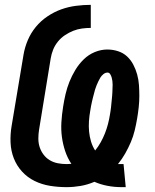

<svg xmlns="http://www.w3.org/2000/svg" viewBox="-20 -763 640 791"><path d="M481 8Q451 8 422.5 2.5Q394 -3 369 -14Q341 -2 312 3Q283 8 254 8Q219 8 185.5 2.5Q152 -3 122.5 -17.5Q93 -32 71 -56Q49 -80 37 -110.5Q25 -141 23.5 -175.5Q22 -210 28 -245L77 -538Q82 -568 94.5 -597.5Q107 -627 127.5 -652Q148 -677 175.5 -695.5Q203 -714 232.5 -724.5Q262 -735 293 -739Q324 -743 354 -743V-648Q336 -648 317.5 -645.5Q299 -643 281.5 -636Q264 -629 247.5 -618Q231 -607 218.5 -591.5Q206 -576 199 -558.5Q192 -541 189 -523L141 -229Q138 -211 138 -192Q138 -173 143.5 -156.5Q149 -140 159.5 -126Q170 -112 185 -103Q200 -94 218 -90.5Q236 -87 255 -87Q260 -87 265 -87.5Q270 -88 274 -88Q258 -112 248.5 -140.5Q239 -169 235 -199Q231 -229 233 -260.5Q235 -292 240 -323Q244 -349 250 -375Q256 -401 266 -426Q276 -451 290.5 -475Q305 -499 325 -518.5Q345 -538 370.5 -548.5Q396 -559 422 -559Q445 -559 466.5 -552Q488 -545 503.5 -530.5Q519 -516 529 -497Q539 -478 545 -456.5Q551 -435 552.5 -412.5Q554 -390 554 -367.5Q554 -345 551.5 -321.5Q549 -298 545 -275Q541 -251 535 -226Q529 -201 519 -177.5Q509 -154 496 -131Q483 -108 466 -87H489L498 8ZM372 -143Q385 -159 395 -177Q405 -195 412.5 -214Q420 -233 425 -252.5Q430 -272 433 -291Q434 -299 435.5 -306.5Q437 -314 437.5 -322Q438 -330 439 -337.5Q440 -345 440.5 -352.5Q441 -360 442 -368Q443 -376 443 -383.5Q443 -391 443.5 -399Q444 -407 444 -414.5Q444 -422 443 -429.5Q442 -437 440 -444Q438 -451 434 -457.5Q430 -464 423 -464Q414 -464 406 -457.5Q398 -451 393.5 -443.5Q389 -436 385 -427.5Q381 -419 377.5 -410.5Q374 -402 371.5 -393.5Q369 -385 367 -376.5Q365 -368 362.5 -359.5Q360 -351 358.5 -342.5Q357 -334 355 -325.5Q353 -317 352 -308Q348 -286 346.5 -264Q345 -242 347 -221Q349 -200 355 -180Q361 -160 372 -143Z"/></svg>

Font: Iosevka Extrabold Extended
Style: Italic
Weight: 800
Width: 7
Italic angle: -9°
Monospace: yes
Designer: Belleve Invis
Foundry: Belleve Invis
Version: Version 32.5.0; ttfautohint (v1.8.4)